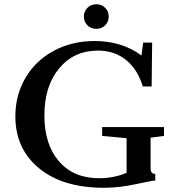

<svg xmlns="http://www.w3.org/2000/svg" viewBox="-20 -869 812 902"><path d="M432.6 -733.4Q407.7 -733.4 390.9 -750Q374 -766.6 374 -791.5Q374 -815.9 391.1 -832.5Q408.2 -849.1 432.6 -849.1Q457 -849.1 473.9 -832.5Q490.7 -815.9 490.7 -791.5Q490.7 -766.6 473.9 -750Q457 -733.4 432.6 -733.4ZM468.8 13.2Q274.9 13.2 163.6 -78.4Q52.2 -169.9 52.2 -322.3Q52.2 -422.9 99.9 -503.7Q147.5 -584.5 232.7 -630.4Q317.9 -676.3 424.3 -676.3Q552.2 -676.3 644.5 -608.4L652.8 -668.9H694.8L692.4 -462.9H650.9Q627 -542.5 572.5 -586.9Q518.1 -631.3 440.4 -631.3Q327.6 -631.3 258.1 -548.1Q188.5 -464.8 188.5 -326.7Q188.5 -190.4 257.1 -111.1Q325.7 -31.7 445.3 -31.7Q514.6 -31.7 574.7 -57.1V-219.7L460 -230.5V-272H750.5V-230.5L687.5 -222.2V-76.7Q687.5 -52.2 709.5 -52.2V-20.5Q698.7 -21.5 623 -4.9Q542 13.2 468.8 13.2Z"/></svg>

Font: Elstob 6pt Medium
Style: Regular
Weight: 500
Designer: Peter S. Baker
Version: Version 1.015